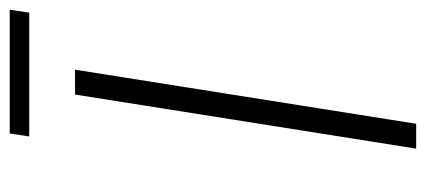

<svg xmlns="http://www.w3.org/2000/svg" viewBox="-260 -614 874 394"><g transform="rotate(-90 177.0 -417.0)"><path d="M94 -794H348L354 -834H100ZM69 0H120L231 -700H180Z"/></g></svg>

Font: Arthouse Owned Light
Style: Italic
Weight: 300
Italic angle: -10°
Designer: Jeremy Tribby
Foundry: Tribby Type
Version: Version 1.000;PS 001.000;hotconv 1.0.88;makeotf.lib2.5.64775